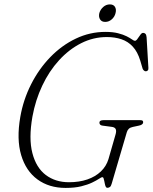

<svg xmlns="http://www.w3.org/2000/svg" viewBox="-20 -862 711 894"><path d="M471 -713.5Q505.5 -713.5 529.8 -707.2Q554 -701 569.8 -693Q585.5 -685 594.5 -678.5Q603.5 -672 608 -672Q613 -672 617.8 -677.8Q622.5 -683.5 627 -690.8Q631.5 -698 636.2 -703.5Q641 -709 646 -709Q653 -709 657.2 -704.5Q661.5 -700 662.5 -689L671 -545.5Q671.5 -537.5 667.8 -533.8Q664 -530 658.5 -530Q654 -530 649.8 -534Q645.5 -538 644 -542.5L633 -580Q620.5 -621 598.2 -645Q576 -669 545.5 -679.2Q515 -689.5 477.5 -689.5Q414.5 -689.5 357.8 -660.8Q301 -632 254.8 -581.2Q208.5 -530.5 176.8 -463.2Q145 -396 131 -319Q113 -217 130.8 -149Q148.5 -81 193.2 -47.2Q238 -13.5 301 -13.5Q349 -13.5 386.8 -26.5Q424.5 -39.5 449.8 -63.8Q475 -88 485 -121L517.5 -234Q523 -251.5 518.8 -260.8Q514.5 -270 499 -271.5L457.5 -277Q449.5 -278 446.2 -281.8Q443 -285.5 443 -290.5Q443 -297 448 -299.8Q453 -302.5 461 -302.5H632.5Q641 -302.5 644 -300Q647 -297.5 646.5 -291Q646 -286.5 641.2 -282.8Q636.5 -279 626.5 -277L598.5 -271Q586.5 -268.5 580 -262.5Q573.5 -256.5 570.5 -246.5L500 -6.5Q497 4.5 492 8.5Q487 12.5 479.5 12.5Q475 12.5 472.5 7.5Q470 2.5 468.5 -4.8Q467 -12 465.5 -19.5Q464 -27 462.2 -32Q460.5 -37 457 -37Q452 -37 440.5 -29.2Q429 -21.5 408.8 -11.8Q388.5 -2 358.2 5.5Q328 13 285.5 13Q208.5 13 154.5 -26.5Q100.5 -66 78.5 -140Q56.5 -214 74.5 -317.5Q88.5 -398 124.8 -469.5Q161 -541 214.2 -596Q267.5 -651 333 -682.2Q398.5 -713.5 471 -713.5ZM470 -760Q453 -760 445.8 -772Q438.5 -784 442.5 -801Q447.5 -818 461 -829.8Q474.5 -841.5 491.5 -841.5Q508.5 -841.5 515.5 -829.8Q522.5 -818 518 -801Q514 -784 500.5 -772Q487 -760 470 -760Z"/></svg>

Font: Fraunces 72pt Soft Wonky ExtraLight
Style: Italic
Weight: 250
Italic angle: -16°
Version: Version 1.000;[b76b70a41]